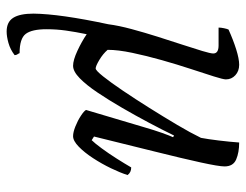

<svg xmlns="http://www.w3.org/2000/svg" viewBox="-101 -439 740 578"><g transform="rotate(90 269.0 -150.0)"><path d="M178 0Q161 0 133 -13Q105 -26 83 -41Q76 -7 72 21.5Q68 50 68 80Q68 124 82 142.5Q96 161 140 161Q141 164 143.5 167.5Q146 171 146 176Q129 189 109.5 194.5Q90 200 75 200Q46 200 33.5 180Q21 160 21 119Q22 39 53 -106Q57 -137 67.5 -176Q78 -215 90.5 -254.5Q103 -294 114.5 -329Q126 -364 133.5 -389Q141 -414 141 -422Q141 -438 117 -438H63Q63 -445 65 -454.5Q67 -464 69 -468Q100 -482 128.5 -491Q157 -500 175 -500Q194 -500 206.5 -488.5Q219 -477 219 -460Q219 -452 210 -423.5Q201 -395 187.5 -354Q174 -313 161 -267Q148 -221 139 -178Q130 -135 130 -104Q142 -90 160.5 -79Q179 -68 186 -68Q192 -68 210 -90.5Q228 -113 253 -150Q278 -187 305 -230Q332 -273 356 -313.5Q380 -354 395 -385Q399 -406 403 -439Q407 -472 409 -500Q439 -500 460 -491Q481 -482 481 -456Q481 -439 469 -384Q457 -329 436.5 -247Q416 -165 391 -63L402 -56Q411 -65 426.5 -86Q442 -107 457.5 -131.5Q473 -156 484 -175Q499 -175 507 -164Q500 -142 486.5 -114Q473 -86 456 -60Q439 -34 421.5 -17Q404 0 390 0Q378 0 360.5 -7Q343 -14 328.5 -23.5Q314 -33 311 -39L363 -214Q372 -245 380 -267.5Q388 -290 393 -301L388 -304Q371 -269 349.5 -228.5Q328 -188 304.5 -147.5Q281 -107 258.5 -73.5Q236 -40 215.5 -20Q195 0 178 0Z"/></g></svg>

Font: Texturina Extralight
Style: Italic
Weight: 200
Italic angle: -11°
Designer: Guillermo Torres Carreño
Foundry: Omnibus-Type
Version: Version 1.002; ttfautohint (v1.8.3)